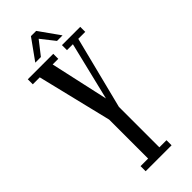

<svg xmlns="http://www.w3.org/2000/svg" viewBox="-269 -870 906 906"><g transform="rotate(-45 183.5 -417.0)"><path d="M98.5 0V-34H149V-294L58.5 -666.5H12V-700H182V-666.5H144.5L221.5 -318H195L279.5 -666.5H240V-700H362V-666.5H315.5L224 -304V-34H271.5V0ZM92.5 -730.5 166.5 -833.5H201.5L274.5 -730.5H237.5L183.5 -799L130 -730.5Z"/></g></svg>

Font: Imbue Thin 10pt
Style: Regular
Weight: 400
Version: Version 1.102